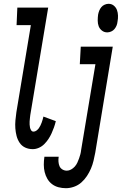

<svg xmlns="http://www.w3.org/2000/svg" viewBox="-20 -775 640 1008"><path d="M152 8Q130 8 112 -0.5Q94 -9 83 -25.5Q72 -42 67 -61.5Q62 -81 60.5 -101.5Q59 -122 61 -143.5Q63 -165 66 -186L142 -643H67L71 -735H233L139 -171Q138 -162 137 -154Q136 -146 135.5 -137.5Q135 -129 135.5 -121Q136 -113 137.5 -105.5Q139 -98 143.5 -91Q148 -84 156 -84Q164 -84 171.5 -89.5Q179 -95 184 -102Q189 -109 192.5 -116.5Q196 -124 199 -132Q202 -140 204 -147.5Q206 -155 208 -163L273 -139Q269 -122 263.5 -106.5Q258 -91 251 -75.5Q244 -60 234.5 -45.5Q225 -31 212.5 -18.5Q200 -6 184 1Q168 8 152 8ZM543 -605Q527 -605 515 -614.5Q503 -624 498 -637.5Q493 -651 493 -667Q493 -683 495 -698Q497 -709 501 -719Q505 -729 512 -737.5Q519 -746 529.5 -750.5Q540 -755 550 -755Q566 -755 577.5 -745.5Q589 -736 594 -722.5Q599 -709 599.5 -693Q600 -677 597 -662Q596 -651 592 -641Q588 -631 581 -622.5Q574 -614 563.5 -609.5Q553 -605 543 -605ZM326 213Q306 213 287 208Q268 203 253 191.5Q238 180 228.5 163.5Q219 147 214.5 128.5Q210 110 210 89.5Q210 69 213 49Q213 49 213 48.5Q213 48 213 48H288Q288 48 288 48Q288 48 288 49Q286 61 287 74Q288 87 292.5 97.5Q297 108 307.5 114.5Q318 121 331 121Q342 121 353 115Q364 109 372.5 99.5Q381 90 386 79Q391 68 395 57Q399 46 402 34.5Q405 23 406 12L481 -438H399L404 -530H572L480 27Q476 48 471 69Q466 90 457.5 110Q449 130 436.5 149Q424 168 407 183Q390 198 368.5 205.5Q347 213 326 213Z"/></svg>

Font: Iosevka Curly SmBdEx
Style: Italic
Weight: 600
Width: 7
Italic angle: -9°
Monospace: yes
Designer: Belleve Invis
Foundry: Belleve Invis
Version: Version 11.1.0; ttfautohint (v1.8.3)